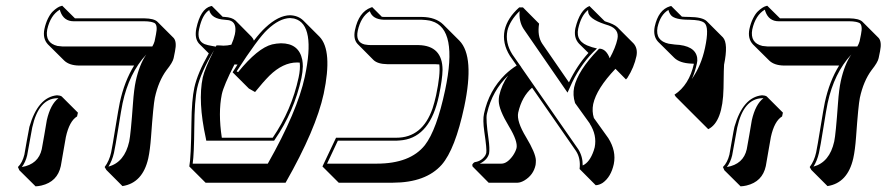

<svg xmlns="http://www.w3.org/2000/svg" viewBox="-20 -580 3089 669"><path d="M209.5 -102.5Q207.5 -93.3 200.7 -52.2Q193.8 -11.2 191.9 -1.5Q180.2 53.2 124.5 66.4Q114.3 68.8 104 69.3L47.4 13.2L42.5 2Q58.1 -13.2 64.9 -41Q66.9 -49.8 73.2 -88.4Q80.1 -127.9 82.5 -138.2Q112.3 -241.7 178.7 -248Q189 -247.6 194.8 -244.1L251.5 -187.5L248.5 -174.3Q221.7 -158.2 209.5 -102.5ZM519.5 -239.3Q514.2 -213.4 506.3 -103.5Q502.9 -57.1 496.6 -28.3Q477.1 57.6 406.7 68.4L350.6 12.2L344.7 2Q360.8 -19.5 367.2 -48.8Q371.6 -69.8 382.3 -136.2Q393.1 -202.1 397.5 -223.1Q413.6 -297.4 447.3 -351.6H255.4Q221.2 -352.1 203.6 -369.1L147 -425.3Q127.9 -445.8 134.8 -479Q139.2 -499.5 147.2 -515.6Q155.3 -531.7 163.6 -539.8Q171.9 -547.9 179.4 -552.7Q187 -557.6 191.9 -558.6L196.8 -560.1L241.2 -516.1H482.9Q516.6 -515.6 528.3 -504.4L585 -447.8Q596.7 -434.6 589.8 -401.4L585 -377.4Q582 -362.8 560.5 -335.9Q532.2 -297.9 519.5 -239.3ZM510.7 -418Q516.1 -427.2 518.6 -436L523.4 -460Q530.3 -492.7 518.1 -500Q512.7 -502.4 505.9 -503.9Q495.6 -505.9 482.9 -505.9H236.8Q202.6 -505.9 190.4 -539.6Q189.5 -543.5 188.5 -546.4Q155.8 -527.3 144.5 -477.1Q136.2 -430.2 180.2 -419.9Q189.5 -418.5 198.7 -418ZM489.7 -390.1Q429.7 -325.2 407.2 -220.7Q402.8 -200.2 392.6 -135.3Q381.8 -68.4 377 -46.9Q370.6 -19.5 357.9 0.5Q414.1 -14.6 430.2 -86.9Q435.5 -111.3 443.4 -220.7Q446.8 -268.6 453.1 -297.9Q465.8 -355.5 489.7 -390.1ZM143.1 -161.1Q155.8 -216.8 183.6 -237.8Q180.2 -238.3 178.7 -237.8Q114.3 -235.8 92.3 -135.7Q90.3 -126.5 83.5 -87.4Q76.7 -48.3 74.7 -39.1Q69.3 -15.6 56.2 2Q113.8 -7.8 125.5 -60.1Q127.4 -69.3 134.3 -109.4Q141.1 -150.9 143.1 -161.1Z M1024.4 -361.8Q1019.5 -362.3 1015.1 -362.3Q965.8 -362.3 918.9 -316.4Q896.5 -293.9 868.7 -259.3L847.2 -271.5L790.5 -328.1Q803.7 -348.6 807.6 -355Q799.3 -355.5 796.9 -355.5Q759.3 -281.7 752.9 -251.5Q739.7 -187 752.9 -100.1H930.2Q996.1 -196.3 1020.5 -310.1Q1026.9 -339.8 1024.4 -361.8ZM864.7 -438.5Q887.2 -467.8 904.8 -483.9Q950.2 -526.4 990.7 -526.9Q1018.6 -525.9 1036.6 -508.8L1093.3 -452.1Q1139.6 -403.8 1107.9 -253.4Q1081.1 -129.4 975.1 56.6H696.3L639.6 0Q645.5 -29.3 647 -151.9Q647.9 -232.4 657.2 -274.9Q668 -324.7 707.5 -394L673.3 -428.2Q657.2 -446.3 664.1 -481Q678.7 -549.3 714.8 -558.6Q718.8 -559.1 718.3 -559.1L755.9 -521.5Q759.8 -521 763.2 -521Q788.1 -519.5 800.3 -508.8L856.4 -452.1Q862.3 -445.8 864.7 -438.5ZM731.9 -417.5 734.4 -421.9H740.2Q744.1 -421.9 751 -421.4Q755.9 -420.9 758.3 -420.9Q772.5 -420.9 786.1 -424.3Q794.4 -442.9 798.3 -460Q807.1 -502 778.8 -509.3Q776.9 -509.8 775.9 -509.8Q769.5 -510.7 763.2 -511.2Q716.3 -514.2 709 -544.9Q685.1 -529.8 674.3 -481Q673.8 -479.5 673.8 -479Q665 -438 692.9 -426.3Q703.1 -422.4 718.8 -419.9ZM726.1 -405.8 725.6 -404.8Q678.7 -326.2 667 -272.9Q657.7 -230 657 -136.2Q656.2 -42.5 651.4 -9.8H913.1Q1016.1 -191.9 1042 -312Q1080.6 -493.7 1007.3 -514.6Q1004.9 -515.1 1003.4 -515.6Q996.6 -516.6 990.7 -517.1Q953.1 -516.1 911.6 -476.6Q879.4 -446.8 804.7 -331.5L809.6 -328.6Q877.9 -412.6 928.2 -425.3Q942.9 -428.7 959 -429.2Q1021.5 -429.2 1033.2 -371.6Q1035.2 -360.4 1035.2 -348.6Q1034.7 -329.6 1030.3 -308.1Q1004.9 -191.4 938 -94.2L935.1 -89.8H698.7L697.3 -97.7Q668.9 -227.1 686.5 -310.1Q693.4 -340.8 726.1 -405.8Z M1310.5 -521.5Q1314.5 -521.5 1317.4 -521H1449.2Q1498 -520.5 1524.4 -494.6L1581.1 -438Q1634.3 -382.8 1597.7 -208.5Q1565.9 -59.6 1519 -5.9Q1463.9 56.2 1349.1 56.6H1160.2L1103.5 0L1150.9 -100.1H1360.8Q1452.1 -100.1 1487.3 -202.6Q1494.1 -223.6 1499.5 -248Q1515.1 -321.8 1510.7 -355.5Q1503.4 -356.4 1495.1 -356.4H1329.1Q1296.4 -356.9 1281.7 -370.6L1225.6 -427.2Q1210.4 -443.8 1216.8 -475.1Q1230 -538.1 1272.5 -553.7Q1272.5 -553.7 1276.9 -555.2ZM1509.3 -246.1Q1479.5 -105.5 1384.3 -91.8Q1373 -90.3 1360.8 -89.8H1157.2L1119.6 -9.8H1292.5Q1409.2 -9.8 1460.4 -74.2Q1501.5 -127 1531.2 -267.1Q1576.2 -479.5 1484.4 -506.3Q1480.5 -507.3 1477.1 -508.3Q1464.4 -510.7 1449.2 -511.2H1317.4Q1277.8 -512.7 1268.6 -541Q1237.3 -521.5 1226.6 -473.1Q1218.3 -433.6 1249.5 -425.3Q1251.5 -424.8 1252.4 -424.8Q1262.2 -422.9 1272.5 -422.9H1438.5Q1521.5 -420.9 1522 -336.9Q1521.5 -304.2 1509.3 -246.1Z M2197.8 -385.3Q2189.5 -345.2 2166 -308.6Q2162.6 -304.2 2161.1 -303.2L2124.5 -340.3Q2058.6 -271 2046.9 -217.3Q2042 -191.9 2049.3 -168.9L2099.6 -98.6Q2127.9 -53.7 2118.7 -8.3Q2108.9 36.6 2080.1 57.1Q2067.9 64.9 2055.7 65.4L1999.5 8.8Q2003.9 -28.3 1986.8 -54.2L1834 -274.4Q1798.3 -243.7 1785.6 -187.5Q1779.3 -157.7 1813 -102.1Q1846.2 -46.9 1847.2 -21.5Q1847.2 -12.7 1846.2 -5.4Q1838.9 29.8 1807.1 48.8Q1794.4 56.2 1783.7 56.6H1682.6L1626.5 0Q1625.5 -4.4 1625.5 -5.9Q1628.4 -12.2 1634.3 -15.1Q1657.2 -18.1 1670.4 -37.6Q1673.3 -43 1674.3 -46.9Q1676.8 -58.6 1667.5 -121.1Q1661.6 -162.6 1666.5 -184.1Q1683.6 -264.6 1740.2 -320.3Q1759.8 -338.9 1780.3 -351.6L1756.8 -385.3Q1729 -429.7 1738.3 -475.1Q1748 -517.6 1789.1 -554.2H1802.2L1858.4 -497.6Q1851.6 -455.1 1869.1 -428.2L1962.4 -293Q1990.7 -352.1 2030.3 -395.5L1997.6 -427.7Q1978 -448.7 1984.9 -481.9Q2000.5 -545.9 2034.2 -559.1L2034.7 -558.1L2086.9 -506.3Q2088.4 -505.9 2090.3 -504.9Q2119.1 -496.1 2130.9 -485.4L2187.5 -428.7Q2202.6 -411.6 2197.8 -385.3ZM1750.5 -316.9Q1695.3 -264.2 1677.2 -186Q1676.8 -183.6 1676.3 -182.1Q1672.4 -164.1 1682.1 -96.7Q1687 -61.5 1684.1 -44.9Q1678.2 -22.9 1651.9 -9.8H1727.1Q1747.1 -9.8 1767.1 -37.6Q1776.4 -51.3 1779.8 -64Q1784.7 -87.9 1753.4 -139.6Q1718.3 -197.8 1717.8 -228Q1717.8 -237.8 1719.2 -246.1Q1728 -285.2 1750.5 -316.9ZM1794.9 -348.1 1796.9 -344.7 1995.1 -59.6Q2010.7 -34.7 2010.3 -3.4Q2034.7 -14.2 2048.8 -55.2Q2050.8 -62 2052.2 -66.9Q2060.5 -109.4 2034.7 -149.4H2035.2L1983.9 -220.7L1983.4 -222.2Q1975.1 -248.5 1980.5 -275.9Q1993.7 -334 2064 -406.7L2067.4 -410.2H2072.3Q2092.8 -407.2 2104.5 -377Q2125 -414.6 2131.3 -443.8Q2138.7 -478 2101.1 -491.2Q2095.2 -493.2 2087.4 -495.6Q2030.3 -514.6 2029.3 -539.6Q2029.3 -543 2029.3 -545.4Q2004.9 -526.4 1994.6 -480Q1984.9 -433.1 2037.6 -417.5Q2041 -416.5 2043 -415.5L2060.1 -411.1L2047.4 -398.9Q1996.6 -347.7 1964.8 -273.4L1957.5 -257.3L1946.3 -273.4L1804.2 -479.5Q1787.6 -505.4 1790.5 -541.5Q1756.3 -507.8 1748 -473.1Q1739.7 -430.7 1765.1 -390.6L1788.6 -356.9Z M2334.5 -243.2 2330.1 -250Q2381.3 -283.7 2397.9 -357.9Q2392.6 -358.4 2387.7 -358.4Q2348.1 -360.4 2329.6 -378.4L2272.9 -434.6Q2254.9 -454.1 2261.2 -486.8Q2273.9 -545.9 2314.5 -558.1Q2314.5 -558.1 2318.8 -559.1L2356 -522Q2365.2 -521 2381.3 -521Q2427.7 -520.5 2442.4 -506.3L2499 -449.7Q2518.1 -428.7 2502.9 -354.5Q2502 -350.1 2501 -272.5Q2498.5 -154.8 2447.8 -129.9L2391.1 -186.5ZM2390.6 -304.7Q2423.3 -351.1 2436.5 -413.1Q2452.1 -485.8 2434.1 -500.5Q2426.8 -505.9 2415.5 -508.3Q2401.9 -510.7 2381.3 -511.2Q2332 -511.2 2318.4 -526.4Q2311.5 -534.7 2309.1 -545.4Q2280.8 -528.8 2271 -484.9Q2262.7 -438 2310.1 -427.7Q2320.3 -425.8 2331.5 -424.8Q2402.3 -421.9 2409.2 -378.9Q2409.7 -373 2409.7 -368.2Q2409.2 -363.3 2408.2 -358.9Q2401.4 -327.6 2390.6 -304.7Z M2666 -102.5Q2664.1 -93.3 2657.2 -52.2Q2650.4 -11.2 2648.4 -1.5Q2636.7 53.2 2581.1 66.4Q2570.8 68.8 2560.5 69.3L2503.9 13.2L2499 2Q2514.6 -13.2 2521.5 -41Q2523.4 -49.8 2529.8 -88.4Q2536.6 -127.9 2539.1 -138.2Q2568.8 -241.7 2635.3 -248Q2645.5 -247.6 2651.4 -244.1L2708 -187.5L2705.1 -174.3Q2678.2 -158.2 2666 -102.5ZM2976.1 -239.3Q2970.7 -213.4 2962.9 -103.5Q2959.5 -57.1 2953.1 -28.3Q2933.6 57.6 2863.3 68.4L2807.1 12.2L2801.3 2Q2817.4 -19.5 2823.7 -48.8Q2828.1 -69.8 2838.9 -136.2Q2849.6 -202.1 2854 -223.1Q2870.1 -297.4 2903.8 -351.6H2711.9Q2677.7 -352.1 2660.2 -369.1L2603.5 -425.3Q2584.5 -445.8 2591.3 -479Q2595.7 -499.5 2603.8 -515.6Q2611.8 -531.7 2620.1 -539.8Q2628.4 -547.9 2636 -552.7Q2643.6 -557.6 2648.4 -558.6L2653.3 -560.1L2697.8 -516.1H2939.5Q2973.1 -515.6 2984.9 -504.4L3041.5 -447.8Q3053.2 -434.6 3046.4 -401.4L3041.5 -377.4Q3038.6 -362.8 3017.1 -335.9Q2988.8 -297.9 2976.1 -239.3ZM2967.3 -418Q2972.7 -427.2 2975.1 -436L2980 -460Q2986.8 -492.7 2974.6 -500Q2969.2 -502.4 2962.4 -503.9Q2952.1 -505.9 2939.5 -505.9H2693.4Q2659.2 -505.9 2647 -539.6Q2646 -543.5 2645 -546.4Q2612.3 -527.3 2601.1 -477.1Q2592.8 -430.2 2636.7 -419.9Q2646 -418.5 2655.3 -418ZM2946.3 -390.1Q2886.2 -325.2 2863.8 -220.7Q2859.4 -200.2 2849.1 -135.3Q2838.4 -68.4 2833.5 -46.9Q2827.1 -19.5 2814.5 0.5Q2870.6 -14.6 2886.7 -86.9Q2892.1 -111.3 2899.9 -220.7Q2903.3 -268.6 2909.7 -297.9Q2922.4 -355.5 2946.3 -390.1ZM2599.6 -161.1Q2612.3 -216.8 2640.1 -237.8Q2636.7 -238.3 2635.3 -237.8Q2570.8 -235.8 2548.8 -135.7Q2546.9 -126.5 2540 -87.4Q2533.2 -48.3 2531.2 -39.1Q2525.9 -15.6 2512.7 2Q2570.3 -7.8 2582 -60.1Q2584 -69.3 2590.8 -109.4Q2597.7 -150.9 2599.6 -161.1Z"/></svg>

Font: Linux Biolinum Shadow O
Style: Italic
Weight: 400
Italic angle: -12°
Designer: Philipp H. Poll
Foundry: Philipp H. Poll
Version: Version 0.6.2